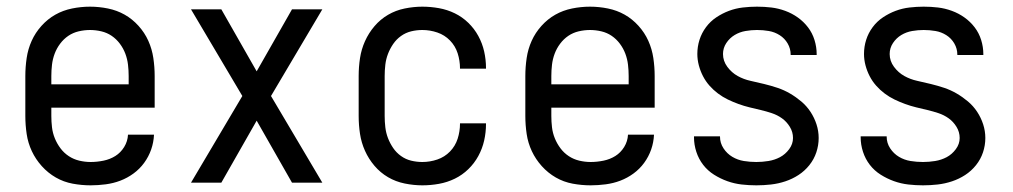

<svg xmlns="http://www.w3.org/2000/svg" viewBox="-20 -548 3040 576"><path d="M252 8Q225 8 198 3Q171 -2 147.5 -15.5Q124 -29 105.5 -49.5Q87 -70 75.5 -94.5Q64 -119 60 -146Q56 -173 56 -200V-320Q56 -347 60 -374Q64 -401 75 -425.5Q86 -450 104.5 -470.5Q123 -491 146 -504Q169 -517 196 -522.5Q223 -528 250 -528Q277 -528 304 -522.5Q331 -517 354 -504Q377 -491 395.5 -470.5Q414 -450 425 -425.5Q436 -401 440 -374Q444 -347 444 -320V-225H134V-200Q134 -183 136 -166Q138 -149 144.5 -133Q151 -117 161.5 -103Q172 -89 186.5 -79.5Q201 -70 218 -66Q235 -62 252 -62Q271 -62 290.5 -66Q310 -70 326 -80Q342 -90 352.5 -107Q363 -124 364 -144H442Q441 -121 433.5 -99.5Q426 -78 412.5 -59.5Q399 -41 380.5 -27.5Q362 -14 341 -6Q320 2 297 5Q274 8 252 8ZM366 -295V-320Q366 -337 364 -354Q362 -371 356 -387Q350 -403 339.5 -417Q329 -431 315 -440.5Q301 -450 284 -454Q267 -458 250 -458Q233 -458 216 -454Q199 -450 185 -440.5Q171 -431 160.5 -417Q150 -403 144 -387Q138 -371 136 -354Q134 -337 134 -320V-295Z M553 0 707 -260 553 -520H644L750 -334L856 -520H947L793 -260L947 0H856L750 -186L644 0Z M1247 8Q1221 8 1194 2.5Q1167 -3 1144 -16.5Q1121 -30 1103.5 -50.5Q1086 -71 1075 -95.5Q1064 -120 1060 -146.5Q1056 -173 1056 -200V-320Q1056 -347 1060 -373.5Q1064 -400 1075 -424.5Q1086 -449 1103.5 -469.5Q1121 -490 1144 -503.5Q1167 -517 1194 -522.5Q1221 -528 1247 -528Q1272 -528 1297 -523.5Q1322 -519 1344.5 -508Q1367 -497 1385 -479.5Q1403 -462 1415 -440Q1427 -418 1432.5 -393.5Q1438 -369 1438 -344V-342H1360V-343Q1360 -366 1353 -388Q1346 -410 1330 -426.5Q1314 -443 1292 -450.5Q1270 -458 1247 -458Q1230 -458 1213.5 -454Q1197 -450 1183 -440Q1169 -430 1159.5 -416Q1150 -402 1144 -386.5Q1138 -371 1136 -354Q1134 -337 1134 -320V-200Q1134 -183 1136 -166Q1138 -149 1144 -133.5Q1150 -118 1159.5 -104Q1169 -90 1183 -80Q1197 -70 1213.5 -66Q1230 -62 1247 -62Q1270 -62 1292 -69.5Q1314 -77 1330 -93.5Q1346 -110 1353 -132Q1360 -154 1360 -177V-178H1438V-176Q1438 -151 1432.5 -126.5Q1427 -102 1415 -80Q1403 -58 1385 -40.5Q1367 -23 1344.5 -12Q1322 -1 1297 3.5Q1272 8 1247 8Z M1752 8Q1725 8 1698 3Q1671 -2 1647.5 -15.5Q1624 -29 1605.5 -49.5Q1587 -70 1575.5 -94.5Q1564 -119 1560 -146Q1556 -173 1556 -200V-320Q1556 -347 1560 -374Q1564 -401 1575 -425.5Q1586 -450 1604.5 -470.5Q1623 -491 1646 -504Q1669 -517 1696 -522.5Q1723 -528 1750 -528Q1777 -528 1804 -522.5Q1831 -517 1854 -504Q1877 -491 1895.5 -470.5Q1914 -450 1925 -425.5Q1936 -401 1940 -374Q1944 -347 1944 -320V-225H1634V-200Q1634 -183 1636 -166Q1638 -149 1644.5 -133Q1651 -117 1661.5 -103Q1672 -89 1686.5 -79.5Q1701 -70 1718 -66Q1735 -62 1752 -62Q1771 -62 1790.5 -66Q1810 -70 1826 -80Q1842 -90 1852.5 -107Q1863 -124 1864 -144H1942Q1941 -121 1933.5 -99.5Q1926 -78 1912.5 -59.5Q1899 -41 1880.5 -27.5Q1862 -14 1841 -6Q1820 2 1797 5Q1774 8 1752 8ZM1866 -295V-320Q1866 -337 1864 -354Q1862 -371 1856 -387Q1850 -403 1839.5 -417Q1829 -431 1815 -440.5Q1801 -450 1784 -454Q1767 -458 1750 -458Q1733 -458 1716 -454Q1699 -450 1685 -440.5Q1671 -431 1660.5 -417Q1650 -403 1644 -387Q1638 -371 1636 -354Q1634 -337 1634 -320V-295Z M2249 8Q2227 8 2205 5.5Q2183 3 2162 -4.5Q2141 -12 2122 -24Q2103 -36 2089.5 -53.5Q2076 -71 2069 -92.5Q2062 -114 2062 -136V-139H2140V-138Q2140 -119 2150.5 -103Q2161 -87 2177 -77.5Q2193 -68 2211.5 -65Q2230 -62 2249 -62Q2267 -62 2285.5 -65Q2304 -68 2320 -76.5Q2336 -85 2347.5 -100.5Q2359 -116 2359 -134Q2359 -152 2349.5 -167.5Q2340 -183 2326 -193Q2312 -203 2295.5 -208.5Q2279 -214 2262 -218Q2245 -222 2228.5 -226Q2212 -230 2195.5 -236Q2179 -242 2163.5 -249.5Q2148 -257 2134 -267.5Q2120 -278 2108.5 -291Q2097 -304 2089 -319.5Q2081 -335 2076.5 -352Q2072 -369 2072 -386Q2072 -408 2078.5 -428.5Q2085 -449 2098 -466.5Q2111 -484 2129 -496Q2147 -508 2167 -515.5Q2187 -523 2208.5 -525.5Q2230 -528 2251 -528Q2273 -528 2294 -525.5Q2315 -523 2335.5 -515.5Q2356 -508 2373.5 -495.5Q2391 -483 2404 -466Q2417 -449 2423.5 -428Q2430 -407 2430 -386V-383H2352V-384Q2352 -402 2343 -417.5Q2334 -433 2319 -442.5Q2304 -452 2286.5 -455Q2269 -458 2251 -458Q2234 -458 2216.5 -455Q2199 -452 2184 -443Q2169 -434 2159 -419Q2149 -404 2149 -386Q2149 -365 2162 -347.5Q2175 -330 2193 -320Q2211 -310 2231.5 -305.5Q2252 -301 2272.5 -296Q2293 -291 2312.5 -284.5Q2332 -278 2350 -267.5Q2368 -257 2384 -243.5Q2400 -230 2411.5 -212.5Q2423 -195 2429.5 -175Q2436 -155 2436 -134Q2436 -112 2429 -91Q2422 -70 2408 -52.5Q2394 -35 2375.5 -23Q2357 -11 2336 -4Q2315 3 2293 5.5Q2271 8 2249 8Z M2749 8Q2727 8 2705 5.5Q2683 3 2662 -4.5Q2641 -12 2622 -24Q2603 -36 2589.5 -53.5Q2576 -71 2569 -92.5Q2562 -114 2562 -136V-139H2640V-138Q2640 -119 2650.5 -103Q2661 -87 2677 -77.5Q2693 -68 2711.5 -65Q2730 -62 2749 -62Q2767 -62 2785.5 -65Q2804 -68 2820 -76.5Q2836 -85 2847.5 -100.5Q2859 -116 2859 -134Q2859 -152 2849.5 -167.5Q2840 -183 2826 -193Q2812 -203 2795.5 -208.5Q2779 -214 2762 -218Q2745 -222 2728.5 -226Q2712 -230 2695.5 -236Q2679 -242 2663.5 -249.5Q2648 -257 2634 -267.5Q2620 -278 2608.5 -291Q2597 -304 2589 -319.5Q2581 -335 2576.5 -352Q2572 -369 2572 -386Q2572 -408 2578.5 -428.5Q2585 -449 2598 -466.5Q2611 -484 2629 -496Q2647 -508 2667 -515.5Q2687 -523 2708.5 -525.5Q2730 -528 2751 -528Q2773 -528 2794 -525.5Q2815 -523 2835.5 -515.5Q2856 -508 2873.5 -495.5Q2891 -483 2904 -466Q2917 -449 2923.5 -428Q2930 -407 2930 -386V-383H2852V-384Q2852 -402 2843 -417.5Q2834 -433 2819 -442.5Q2804 -452 2786.5 -455Q2769 -458 2751 -458Q2734 -458 2716.5 -455Q2699 -452 2684 -443Q2669 -434 2659 -419Q2649 -404 2649 -386Q2649 -365 2662 -347.5Q2675 -330 2693 -320Q2711 -310 2731.5 -305.5Q2752 -301 2772.5 -296Q2793 -291 2812.5 -284.5Q2832 -278 2850 -267.5Q2868 -257 2884 -243.5Q2900 -230 2911.5 -212.5Q2923 -195 2929.5 -175Q2936 -155 2936 -134Q2936 -112 2929 -91Q2922 -70 2908 -52.5Q2894 -35 2875.5 -23Q2857 -11 2836 -4Q2815 3 2793 5.5Q2771 8 2749 8Z"/></svg>

Font: Iosevka NFM
Style: Regular
Weight: 400
Monospace: yes
Designer: Belleve Invis
Foundry: Belleve Invis
Version: Version 29.0.4; ttfautohint (v1.8.4);Nerd Fonts 3.3.0